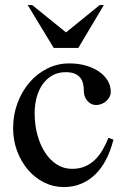

<svg xmlns="http://www.w3.org/2000/svg" viewBox="-20 -740 505 771"><path d="M195.8 -547.4 91.3 -719.7H109.4L245.1 -609.9L380.4 -719.7H397L294.4 -547.4ZM236.3 11.2Q194.3 11.2 157.2 -7.3Q120.1 -25.9 92.5 -58.1Q64.9 -90.3 48.8 -133.3Q32.7 -176.3 32.7 -225.1Q32.7 -279.3 50.5 -326.7Q68.4 -374 98.9 -409.4Q129.4 -444.8 170.4 -465.1Q211.4 -485.4 258.3 -485.4Q294.4 -485.4 325 -476.6Q355.5 -467.8 377.7 -452.4Q399.9 -437 412.4 -416.3Q424.8 -395.5 424.8 -371.6Q424.8 -360.4 419.7 -350.8Q414.6 -341.3 406.5 -334Q398.4 -326.7 387.7 -322.5Q377 -318.4 366.2 -318.4Q355 -318.4 345.9 -323Q336.9 -327.6 330.6 -335.4Q324.2 -343.3 320.6 -352.5Q316.9 -361.8 316.9 -371.6Q316.9 -388.7 313.7 -403.1Q310.5 -417.5 302.2 -428Q293.9 -438.5 279.8 -444.3Q265.6 -450.2 243.7 -450.2Q213.9 -450.2 190.7 -437.3Q167.5 -424.3 151.6 -402.1Q135.7 -379.9 127.4 -349.9Q119.1 -319.8 119.1 -285.6Q119.1 -240.2 129.9 -199.7Q140.6 -159.2 160.4 -128.4Q180.2 -97.7 207.8 -79.8Q235.4 -62 269 -62Q299.3 -62 322 -72Q344.7 -82 362.1 -99.1Q379.4 -116.2 392.3 -138.7Q405.3 -161.1 415.5 -186.5L435.5 -179.2Q424.3 -134.8 406 -99.4Q387.7 -64 362.5 -39.6Q337.4 -15.1 305.7 -2Q273.9 11.2 236.3 11.2Z"/></svg>

Font: Khmer Busra Bunong
Style: Regular
Weight: 400
Designer: D. Kanjahn
Version: Version 7.100; 2014